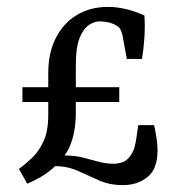

<svg xmlns="http://www.w3.org/2000/svg" viewBox="-20 -528 524 557"><path d="M437 -91Q437 -38 408 -14.5Q379 9 337 9Q298 9 267.5 -4.5Q237 -18 206.5 -32Q176 -46 140 -46Q120 -27 98 -14.5Q76 -2 59 5L35 -38Q54 -52 73.5 -70.5Q93 -89 106.5 -118.5Q120 -148 120 -196V-315Q120 -375 142 -418Q164 -461 203 -484.5Q242 -508 293 -508Q319 -508 346 -501.5Q373 -495 399 -483Q401 -453 399 -420.5Q397 -388 392 -357H348L335 -427Q333 -435 330 -441.5Q327 -448 319 -453Q308 -460 295 -463Q282 -466 269 -466Q254 -466 238 -455.5Q222 -445 211 -418Q200 -391 200 -340V-203Q200 -157 190 -124.5Q180 -92 167 -77Q196 -77 220 -71Q244 -65 265.5 -59Q287 -53 308 -53Q337 -53 351.5 -68Q366 -83 371 -104Q374 -115 376.5 -133Q379 -151 381 -165H427Q430 -152 433.5 -131.5Q437 -111 437 -91ZM45 -232V-275H326V-232Z"/></svg>

Font: Yrsa
Style: Regular
Weight: 400
Designer: Anna Giedrys (Yrsa+Rasa design), David Brezina (Yrsa art-direction, Rasa art-direction, design)
Foundry: Rosetta Type Foundry
Version: Version 2.004